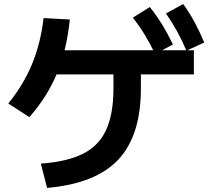

<svg xmlns="http://www.w3.org/2000/svg" viewBox="-20 -875 1040 954"><path d="M183 -62Q313.7 -71.3 392.9 -111.3Q472 -151.3 507.9 -230.6Q543.7 -310 543.7 -435.3V-588.7H680V-435.3Q680 -201.3 567.6 -81.8Q455.3 37.7 214 58.7ZM21.3 -360.7Q96.4 -453.7 138.9 -555.8Q181.4 -658 196.7 -785.3L327 -778Q311.6 -628 263.5 -511.2Q215.3 -394.4 126 -293ZM215.3 -505.4V-625.3H943.3V-505.4ZM751 -606.7Q724 -661.4 698.2 -703.9Q672.4 -746.3 640 -787.3L724.4 -840Q758.7 -797.3 786.2 -752.2Q813.7 -707 839.3 -654ZM906.4 -623.3Q882.7 -678.3 858.4 -722Q834 -765.7 804.7 -808L890.3 -855Q922.3 -810.7 947 -764.5Q971.7 -718.3 995 -663.7Z"/></svg>

Font: M PLUS 2 Thin
Style: Regular
Weight: 100
Designer: Coji Morishita
Foundry: UNDERFOREST DESIGN
Version: Version 1.001